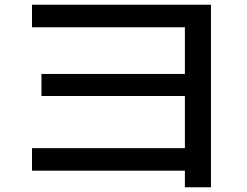

<svg xmlns="http://www.w3.org/2000/svg" viewBox="-20 -745 1040 810"><path d="M760 45V-25H115V-120H760V-340H155V-433H760V-630H115V-725H870V45Z"/></svg>

Font: M PLUS 2 Medium
Style: Regular
Weight: 500
Designer: Coji Morishita
Foundry: UNDERFOREST DESIGN
Version: Version 1.001